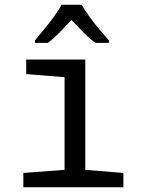

<svg xmlns="http://www.w3.org/2000/svg" viewBox="-20 -786 603 806"><path d="M78 0V-60L251 -73V-462L90 -475V-536H338V-73L498 -60V0ZM127 -617Q145 -638 166.5 -664.5Q188 -691 207.5 -717.5Q227 -744 238 -766H323Q335 -744 355 -716.5Q375 -689 397 -663Q419 -637 437 -617V-606H381Q357 -623 331.5 -649Q306 -675 280 -702Q255 -675 229.5 -649Q204 -623 181 -606H127Z"/></svg>

Font: Noto Sans Mono SemiCondensed
Style: Regular
Weight: 400
Width: 4
Designer: Monotype Design Team
Foundry: Monotype Imaging Inc.
Version: Version 2.014